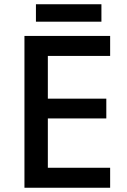

<svg xmlns="http://www.w3.org/2000/svg" viewBox="-20 -883 597 903"><path d="M498 0H95V-714H498V-620H205V-419H480V-326H205V-94H498ZM457 -863V-781H149V-863Z"/></svg>

Font: Noto Sans Thaana Medium
Style: Regular
Weight: 500
Designer: David Williams
Foundry: Google Inc.
Version: Version 3.001; ttfautohint (v1.8.4.7-5d5b)